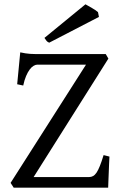

<svg xmlns="http://www.w3.org/2000/svg" viewBox="-20 -864 563 884"><path d="M483.9 -143.1Q482.9 -127.4 482.2 -108.4Q481.4 -89.4 480.7 -70.1Q480 -50.8 479.2 -32.5Q478.5 -14.2 478 0H43L28.8 -22L376 -566.4H151.9Q144 -566.4 134.8 -561Q125.5 -555.7 116.7 -543.9Q107.9 -532.2 100.1 -513.9Q92.3 -495.6 86.9 -470.2L59.1 -476.1L73.2 -623Q86.4 -620.1 97.4 -618.4Q108.4 -616.7 118.9 -616Q129.4 -615.2 140.6 -615.2H466.8L479 -594.2L134.8 -48.8H390.1Q400.4 -48.8 408.7 -53.5Q417 -58.1 424.6 -69.3Q432.1 -80.6 439.9 -100.1Q447.8 -119.6 457 -149.9ZM206.5 -667.5Q198.2 -670.9 194.6 -675.5Q190.9 -680.2 184.6 -689.5L373.5 -844.2Q378.4 -841.3 386.7 -836.7Q395 -832 403.8 -826.9Q412.6 -821.8 419.9 -816.9Q427.2 -812 431.2 -808.1L435.5 -786.1Z"/></svg>

Font: Gentium Unicode
Style: Regular
Weight: 400
Version: Version 1.009